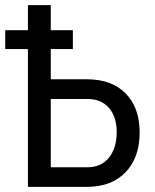

<svg xmlns="http://www.w3.org/2000/svg" viewBox="-35 -731 606 751"><path d="M250 -539.1H163.6V-420.9H307.1Q402.8 -420.4 457 -365Q511.2 -309.6 511.2 -212.4Q511.2 -114.7 456.3 -57.4Q401.4 0 304.2 0H74.2V-539.1H-14.6V-612.8H74.2V-710.9H163.6V-612.8H250ZM163.6 -343.8V-76.7H306.2Q360.8 -76.7 391.1 -114.3Q421.4 -151.9 421.4 -213.4Q421.4 -273.9 391.4 -308.8Q361.3 -343.8 306.6 -343.8Z"/></svg>

Font: Roboto Condensed
Style: Regular
Weight: 400
Designer: Google
Version: Version 2.001047; 2015